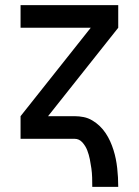

<svg xmlns="http://www.w3.org/2000/svg" viewBox="-20 -540 540 747"><path d="M339 187Q339 169 338.5 151Q338 133 335.5 115Q333 97 329.5 79.5Q326 62 319.5 45Q313 28 300.5 14Q288 0 270 0H60V-88L333 -432H60V-520H440V-432L167 -88H270Q288 -88 305.5 -84.5Q323 -81 339 -71.5Q355 -62 368 -49.5Q381 -37 391 -22Q401 -7 408.5 9.5Q416 26 421.5 43.5Q427 61 430.5 78.5Q434 96 436 114Q438 132 439 150Q440 168 440 187Z"/></svg>

Font: Iosevka Term Semibold
Style: Regular
Weight: 600
Monospace: yes
Designer: Belleve Invis
Foundry: Belleve Invis
Version: Version 31.4.0